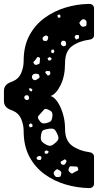

<svg xmlns="http://www.w3.org/2000/svg" viewBox="-26 -796 520 974"><path d="M424 158Q366 157 307.5 140Q249 123 200.5 88Q152 53 123 -1.5Q94 -56 94 -131Q94 -163 81.5 -192.5Q69 -222 40 -234L23 -241Q-6 -254 -6 -283V-335Q-6 -364 23 -377L40 -384Q69 -396 81.5 -425.5Q94 -455 94 -487Q94 -562 123 -616Q152 -670 200 -705Q248 -740 306 -757.5Q364 -775 422 -776H429Q438 -776 444.5 -769.5Q451 -763 451 -754V-617Q451 -608 444.5 -602Q438 -596 429 -595Q375 -588 339.5 -562Q304 -536 304 -476Q304 -410 281.5 -364.5Q259 -319 231 -309Q250 -303 266.5 -278Q283 -253 293.5 -217.5Q304 -182 304 -142Q304 -83 339.5 -57Q375 -31 427 -24L432 -23Q439 -22 445 -16Q451 -10 451 -1V136Q451 145 444.5 151.5Q438 158 429 158ZM275 -723 265 -718 268 -707 279 -706 281 -716ZM403 -697Q393 -701 386 -693Q381 -687 378 -683Q375 -679 380 -672Q385 -664 389.5 -661.5Q394 -659 404 -662Q412 -664 412.5 -669.5Q413 -675 413 -683Q413 -693 403 -697ZM374 -618 359 -619 352 -608 360 -595 375 -602ZM215 -613Q207 -619 198 -612Q192 -608 190.5 -605Q189 -602 191 -596Q193 -590 196.5 -589Q200 -588 206 -588Q214 -588 217 -598Q218 -603 218.5 -606.5Q219 -610 215 -613ZM300 -589Q294 -590 291 -589.5Q288 -589 285 -583Q280 -574 287 -566Q294 -559 304 -563Q309 -566 309.5 -569Q310 -572 309 -577Q308 -587 300 -589ZM246 -545 235 -543 233 -531 244 -525 250 -535ZM227 -507 215 -501 219 -490 229 -489 237 -498ZM170 -506Q163 -508 161 -503.5Q159 -499 154 -493Q150 -487 145.5 -484Q141 -481 146 -474Q150 -467 155 -467Q160 -467 168 -470Q174 -472 175 -475.5Q176 -479 176 -486Q176 -493 177 -498Q178 -503 170 -506ZM216 -436Q208 -437 205 -432Q203 -428 204.5 -426Q206 -424 209 -421Q213 -417 215 -414Q217 -411 222 -414Q231 -418 229 -429Q228 -435 224.5 -435Q221 -435 216 -436ZM174 -411Q172 -419 167 -420.5Q162 -422 154 -422Q141 -422 137 -411Q133 -400 143 -392Q151 -386 161 -393Q168 -397 172 -400Q176 -403 174 -411ZM139 -341 131 -348 120 -347 124 -337 133 -331ZM121 -304Q118 -313 111 -313Q101 -313 98 -306Q95 -297 103 -291Q110 -286 118 -291Q123 -295 121 -304ZM216 -241Q203 -246 198 -240.5Q193 -235 184 -225Q175 -214 169 -208Q163 -202 170 -190Q179 -176 186.5 -172Q194 -168 211 -172Q227 -176 232.5 -182.5Q238 -189 240 -206Q241 -222 236 -228.5Q231 -235 216 -241ZM139 -164 129 -171 120 -162 125 -150 138 -152ZM262 -122Q255 -137 247.5 -141Q240 -145 223 -143Q205 -140 195.5 -136.5Q186 -133 183 -115Q179 -94 183 -84Q187 -74 205 -64Q222 -54 232.5 -57Q243 -60 258 -74Q271 -86 270.5 -96Q270 -106 262 -122ZM212 -33 201 -30V-17L214 -16L222 -26ZM182 -2Q177 -7 167 -3Q159 1 160 8Q161 13 163.5 13.5Q166 14 170 15Q175 16 177.5 16Q180 16 182 12Q187 4 182 -2ZM308 15Q303 11 300 13.5Q297 16 291 19Q286 21 283.5 23Q281 25 282 30Q283 38 293 40Q302 41 306 34Q309 28 311 24Q313 20 308 15ZM346 48Q337 47 332 47.5Q327 48 324 56Q320 65 322 70Q324 75 332 81Q338 86 342 83.5Q346 81 352 77Q361 72 367 70Q373 68 370 59Q368 49 362 49Q356 49 346 48ZM277 69Q270 65 266 63Q262 61 256 67Q249 73 247 78Q245 83 249 91Q254 100 258.5 101.5Q263 103 273 102Q281 101 282 96.5Q283 92 285 84Q286 74 277 69Z"/></svg>

Font: Rubik Moonrocks
Style: Regular
Weight: 400
Designer: Hubert and Fischer, NaN
Foundry: Hubert and Fischer, NaN
Version: Version 2.200